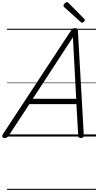

<svg xmlns="http://www.w3.org/2000/svg" viewBox="-66 -1279 919 1799"><path d="M-22 14Q-38 14 -43.5 5Q-49 -4 -40 -20L600 -994Q608 -1006 615.5 -1010.5Q623 -1015 637 -1015Q650 -1015 656.5 -1009.5Q663 -1004 664 -988L719 -14Q720 0 713.5 7Q707 14 692 14Q678 14 673 8.5Q668 3 667 -10L650 -303H209L16 -9Q6 5 -1 9.5Q-8 14 -22 14ZM241 -353H648L617 -930ZM703 -1066Q700 -1066 697 -1068Q694 -1070 690 -1073L537 -1211Q532 -1215 530.5 -1218Q529 -1221 529 -1226Q529 -1232 534.5 -1240Q540 -1248 548 -1253.5Q556 -1259 563 -1259Q567 -1259 570 -1256.5Q573 -1254 577 -1250L723 -1103Q727 -1099 728 -1096Q729 -1093 729 -1090Q729 -1084 720 -1075Q711 -1066 703 -1066ZM0 490H833V500H0ZM0 -20H833V0H0ZM0 -505H833V-500H0ZM0 -1010H833V-1000H0Z"/></svg>

Font: Playwrite AU TAS Guides
Style: Regular
Weight: 400
Designer: Veronika Burian, José Scaglione
Foundry: TypeTogether
Version: Version 1.003